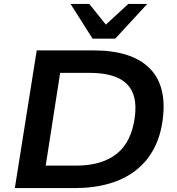

<svg xmlns="http://www.w3.org/2000/svg" viewBox="-20 -963 905 983"><path d="M56 0 168 -705H458Q653 -705 744.5 -615Q836 -525 813 -350Q802 -265 767 -200Q732 -135 675 -90.5Q618 -46 539 -23Q460 0 360 0ZM214 -115H368Q437 -115 490 -131Q543 -147 580.5 -178Q618 -209 640 -255.5Q662 -302 670 -362Q686 -478 628.5 -534Q571 -590 438 -590H288ZM454 -765 341 -943H437L522 -837L637 -943H734L570 -765Z"/></svg>

Font: Nunito Sans 10pt SemiExpanded
Style: Bold Italic
Weight: 700
Width: 6
Italic angle: -9°
Designer: Vernon Adams
Foundry: Vernon Adams
Version: Version 3.101;gftools[0.9.27]